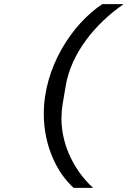

<svg xmlns="http://www.w3.org/2000/svg" viewBox="-20 -780 640 938"><path d="M193.9 -223.7C193.9 -68.2 258.2 64.6 339.8 137.8H435C350.1 61.8 280.2 -63.9 280.2 -201C280.2 -224.1 282 -247.2 285.9 -271L300.8 -359.4C327.8 -521.3 447.1 -665.8 584.2 -759.9H479.8C331.7 -661.6 193.9 -451.7 193.9 -223.7Z"/></svg>

Font: Margiela Mono Italic Medium It
Style: Regular
Weight: 500
Designer: Mike Abbink, Paul van der Laan, Pieter van Rosmalen
Foundry: Bold Monday
Version: Version 2.003 2021